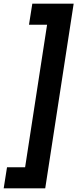

<svg xmlns="http://www.w3.org/2000/svg" viewBox="-53 -800 419 1040"><path d="M83 106 202 -666H104L122 -780H346L192 220H-33L-15 106Z"/></svg>

Font: Von Semi
Style: Italic
Weight: 600
Version: Version 4.000; ttfautohint (v1.8.4.7-5d5b)